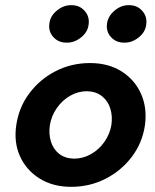

<svg xmlns="http://www.w3.org/2000/svg" viewBox="-20 -714 599 743"><path d="M394 -622Q398 -652 424 -673.5Q450 -695 480 -694Q511 -694 530.5 -672Q550 -650 546 -620Q543 -590 516.5 -569Q490 -548 460 -549Q429 -549 409.5 -570.5Q390 -592 394 -622ZM171 -622Q174 -652 200.5 -673.5Q227 -695 257 -694Q288 -694 307.5 -672Q327 -650 323 -620Q320 -590 293.5 -569Q267 -548 237 -549Q206 -549 186.5 -570.5Q167 -592 171 -622ZM43 -230Q53 -299 94 -353.5Q135 -408 196 -439Q257 -470 328 -470Q399 -470 450 -438Q501 -406 525.5 -351.5Q550 -297 541 -230Q531 -161 490 -107Q449 -53 388 -22Q327 9 255 9Q185 9 133.5 -23Q82 -55 57.5 -109Q33 -163 43 -230ZM173 -230Q168 -196 177 -166.5Q186 -137 208.5 -119Q231 -101 266 -100Q301 -100 332 -117.5Q363 -135 384 -165Q405 -195 411 -230Q416 -264 407 -293.5Q398 -323 375 -341.5Q352 -360 317 -361Q282 -361 251.5 -343.5Q221 -326 200 -296Q179 -266 173 -230Z"/></svg>

Font: Von Semi
Style: Italic
Weight: 600
Version: Version 4.000; ttfautohint (v1.8.4.7-5d5b)